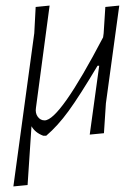

<svg xmlns="http://www.w3.org/2000/svg" viewBox="-20 -479 498 689"><path d="M109 -92Q106 -73 115.5 -60Q125 -47 140 -47Q194 -47 350 -345L352 -360L358 -454L408 -459L360 -108L353 -1L302 4L336 -243H330Q265 -134 226 -80.5Q187 -27 146 8H135Q106 -3 93 -26L79 185L28 190L103 -360L108 -454L158 -459Z"/></svg>

Font: Alegreya Sans Light
Style: Italic
Weight: 300
Italic angle: -7°
Designer: Juan Pablo del Peral
Foundry: Huerta Tipografica
Version: Version 2.007